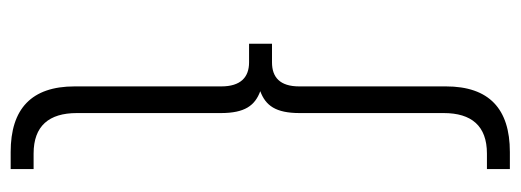

<svg xmlns="http://www.w3.org/2000/svg" viewBox="-328 -454 976 360"><g transform="rotate(90 160.0 -274.0)"><path d="M192 -618C192 -618 192 -348 192 -348C192 -303 178 -284 151 -274C178 -264 192 -245 192 -200C192 -200 192 70 192 70C192 122 216 151 268 151C268 151 297 151 297 151C297 151 297 194 297 194C297 194 265 194 265 194C184 194 142 155 142 74C142 74 142 -201 142 -201C142 -237 125 -253 97 -253C97 -253 62 -253 62 -253C62 -253 62 -296 62 -296C62 -296 97 -296 97 -296C125 -296 142 -311 142 -347C142 -347 142 -622 142 -622C142 -703 184 -742 265 -742C265 -742 297 -742 297 -742C297 -742 297 -699 297 -699C297 -699 268 -699 268 -699C216 -699 192 -670 192 -618Z"/></g></svg>

Font: TamingNoise
Style: Regular
Weight: 500
Designer: Julieta Ulanovsky
Foundry: Julieta Ulanovsky
Version: ""